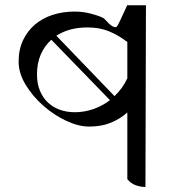

<svg xmlns="http://www.w3.org/2000/svg" viewBox="-20 -632 720 763"><path d="M558 111Q538 111 519 104Q500 97 486 80V-185Q458 -160 421 -144.5Q384 -129 334 -129Q292 -129 243 -152Q194 -175 152 -212Q110 -249 82 -295Q54 -341 54 -387Q54 -435 71.5 -472Q89 -509 119 -534.5Q149 -560 189.5 -573Q230 -586 276 -586Q310 -586 340 -578Q389 -565 396 -556Q431 -516 444 -526Q448 -528 486 -612L484 -611H560ZM277 -186Q315 -186 351 -198.5Q387 -211 417 -234L184 -474Q157 -450 142 -415.5Q127 -381 127 -336Q127 -300 138.5 -272Q150 -244 170 -225Q190 -206 217.5 -196Q245 -186 277 -186ZM486 -465Q451 -492 413.5 -507.5Q376 -523 327 -523Q255 -523 204 -490L435 -250Q451 -265 464 -283Q477 -301 486 -321Z"/></svg>

Font: lgurmukhi15
Style: Book
Weight: 400
Designer: Jelle Bosma - Monotype Design Team
Foundry: Monotype Imaging Inc.
Version: Version 2.003